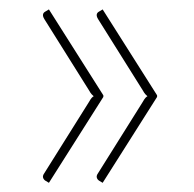

<svg xmlns="http://www.w3.org/2000/svg" viewBox="-20 -466 422 418"><path d="M69.5 -68ZM205 -258.5V-255L86.5 -68L79 -72.5Q75 -75 73.8 -79.2Q72.5 -83.5 76.5 -89L174 -244.5Q177 -250 179.5 -252.8Q182 -255.5 184 -256.5Q182 -258 179.5 -260.8Q177 -263.5 174 -269L76.5 -424.5Q69.5 -436 79 -441L86.5 -445.5ZM322 -258.5V-255L203.5 -68L196 -72.5Q192 -75 190.8 -79.2Q189.5 -83.5 193.5 -89L291 -244.5Q294 -250 296.5 -252.8Q299 -255.5 301 -256.5Q299 -258 296.5 -260.8Q294 -263.5 291 -269L193.5 -424.5Q186.5 -436 196 -441L203.5 -445.5Z"/></svg>

Font: Lato Thin
Style: Regular
Weight: 200
Designer: Lukasz Dziedzic
Foundry: tyPoland Lukasz Dziedzic
Version: Version 2.007; 2014-02-27